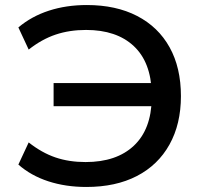

<svg xmlns="http://www.w3.org/2000/svg" viewBox="-20 -734 811 763"><path d="M323 9Q241 9 172 -13.5Q103 -36 53 -80L94 -168Q146 -127 200 -108.5Q254 -90 320 -90Q443 -90 512 -155Q581 -220 583 -342L609 -312H193V-404H609L583 -364Q580 -487 511.5 -551Q443 -615 322 -615Q256 -615 201 -596.5Q146 -578 94 -537L53 -625Q105 -669 174 -691.5Q243 -714 325 -714Q441 -714 525 -670.5Q609 -627 654 -546Q699 -465 699 -352Q699 -241 653.5 -159.5Q608 -78 524 -34.5Q440 9 323 9Z"/></svg>

Font: Nunito Sans 10pt SemiExpanded SemiBold
Style: Regular
Weight: 600
Width: 6
Designer: Vernon Adams
Foundry: Vernon Adams
Version: Version 3.101;gftools[0.9.27]